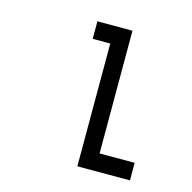

<svg xmlns="http://www.w3.org/2000/svg" viewBox="-81 -581 661 661"><g transform="rotate(15 250.0 -250.0)"><path d="M437.5 0V-62.5H312.5V-500H187.5V-437.5H250V0Z"/></g></svg>

Font: UnifontExMono
Style: Regular
Weight: 500
Version: Version 15.0.06